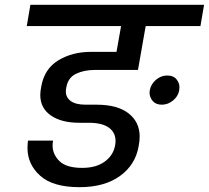

<svg xmlns="http://www.w3.org/2000/svg" viewBox="-20 -760 866 796"><path d="M826 -740 811 -652H584L552 -470H373Q328 -470 295 -454Q262 -438 255 -398Q253 -389 253 -381Q253 -356 273.5 -341Q294 -326 335 -326H380Q467 -326 513 -290Q559 -254 559 -194Q559 -176 555 -155Q542 -77 477.5 -30.5Q413 16 310 16Q199 16 146.5 -31.5Q94 -79 94 -146Q94 -161 96 -177H200Q198 -167 198 -157Q198 -120 226.5 -92Q255 -64 321 -64Q378 -64 413.5 -89.5Q449 -115 457 -156Q459 -166 459 -175Q459 -211 431 -231Q403 -251 348 -251H309Q234 -251 190.5 -281.5Q147 -312 147 -366Q147 -382 151 -401Q164 -475 222 -510Q280 -545 357 -545H463L482 -652H91L106 -740ZM673 -447Q699 -447 711.5 -431.5Q724 -416 724 -399Q724 -393 723 -386Q719 -361 697.5 -343.5Q676 -326 651 -326Q626 -326 613 -341.5Q600 -357 600 -376Q600 -381 601 -386Q606 -412 627 -429.5Q648 -447 673 -447Z"/></svg>

Font: Fz Poppins Med
Style: Italic
Weight: 500
Italic angle: -10°
Designer: Ninad Kale (Devanagari), Jonny Pinhorn (Latin)
Foundry: Indian Type Foundry
Version: Vit hóa bi Vntype.Com & FontZin.Com